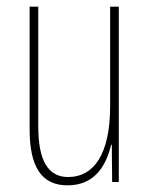

<svg xmlns="http://www.w3.org/2000/svg" viewBox="-20 -547 448 577"><path d="M337 -527H311V-228C311 -82 261 -15 185 -15C127 -15 95 -60 95 -167V-527H69V-159C69 -45 105 10 183 10C268 10 300 -54 314 -112H316L317 0H337Z"/></svg>

Font: Noto Sans Arabic UI XCn Th
Style: Regular
Weight: 100
Width: 2
Designer: Monotype Design Team, Nadine Chahine and Nizar Qandah
Foundry: Monotype Imaging Inc.
Version: Version 2.010